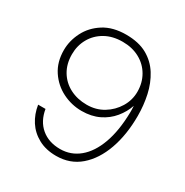

<svg xmlns="http://www.w3.org/2000/svg" viewBox="-167 -846 954 992"><g transform="rotate(30 310.5 -350.0)"><path d="M302 12Q241 12 196 -12.5Q151 -37 124.5 -78Q98 -119 90 -171H134Q145 -104 189.5 -66.5Q234 -29 302 -29Q366 -29 415 -69.5Q464 -110 492 -187Q520 -264 522 -373Q522 -382 522 -391Q522 -400 521 -413Q507 -371 477 -334.5Q447 -298 402.5 -276.5Q358 -255 300 -255Q240 -255 186 -282Q132 -309 98 -360Q64 -411 64 -482Q64 -538 91 -591Q118 -644 171.5 -678Q225 -712 304 -712Q379 -712 429 -684Q479 -656 509 -608Q539 -560 552 -500.5Q565 -441 565 -378Q565 -265 533.5 -177Q502 -89 443.5 -38.5Q385 12 302 12ZM307 -296Q362 -296 405.5 -322.5Q449 -349 475 -392Q501 -435 501 -485Q501 -538 476.5 -580.5Q452 -623 408 -647Q364 -671 307 -671Q247 -671 203 -646Q159 -621 135 -578.5Q111 -536 111 -484Q111 -427 136.5 -384.5Q162 -342 206.5 -319Q251 -296 307 -296Z"/></g></svg>

Font: DM Sans 24pt ExtraLight
Style: Regular
Weight: 250
Designer: Colophon Foundry, Jonny Pinhorn
Foundry: Colophon Foundry
Version: Version 4.004;gftools[0.9.30]